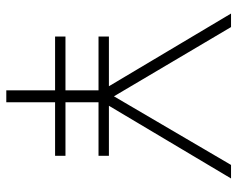

<svg xmlns="http://www.w3.org/2000/svg" viewBox="-92 -662 754 610"><g transform="rotate(90 285.0 -357.0)"><path d="M286 -342 504 -714H547L316 -326H475V-293H305V-188H475V-155H305V0H267V-155H96V-188H267V-293H96V-326H254L23 -714H66Z"/></g></svg>

Font: Noto Sans Bengali UI ExtraLight
Style: Regular
Weight: 200
Designer: Jelle Bosma - Monotype Design Team
Foundry: Monotype Imaging Inc.
Version: Version 2.003; ttfautohint (v1.8.4.7-5d5b)